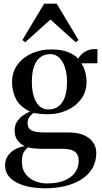

<svg xmlns="http://www.w3.org/2000/svg" viewBox="-20 -787 554 1043"><path d="M221.5 236Q187.5 236 149.8 229.8Q112 223.5 80 209.2Q48 195 27.8 170.8Q7.5 146.5 7.5 111.5Q7.5 83.5 21.2 61.8Q35 40 59 26Q83 12 114.5 7Q89 -5.5 74.2 -26Q59.5 -46.5 59.5 -79Q59.5 -104.5 71.2 -124Q83 -143.5 102.2 -157.8Q121.5 -172 143 -181Q87 -208 66.2 -250.2Q45.5 -292.5 45.5 -340.5Q45.5 -396 75.2 -436Q105 -476 153.2 -497.2Q201.5 -518.5 257 -518.5Q316 -518.5 351.2 -503.5Q386.5 -488.5 405 -468Q416.5 -491 440.8 -505.5Q465 -520 488.5 -520H509.5L509 -443.5L421 -443Q429 -435 435.2 -419.5Q441.5 -404 445.8 -384.2Q450 -364.5 450 -342.5Q450 -288 420.5 -248.5Q391 -209 343.2 -187.8Q295.5 -166.5 240 -166.5Q220.5 -166.5 199 -168.5Q177.5 -170.5 161.5 -173Q152 -166 141 -153.5Q130 -141 130 -117.5Q130 -90 151 -78.8Q172 -67.5 219.5 -67.5H351.5Q401.5 -67.5 435 -53Q468.5 -38.5 485.8 -13.5Q503 11.5 503 43.5Q503 89.5 482.8 125.2Q462.5 161 425 185.8Q387.5 210.5 336 223.2Q284.5 236 221.5 236ZM234.5 209.5Q290.5 209.5 329 194Q367.5 178.5 387.5 150.5Q407.5 122.5 407.5 86Q407.5 67 400 52.5Q392.5 38 373.8 29.8Q355 21.5 322 21.5H219.5Q190.5 21.5 168.5 19.5Q146.5 17.5 132 13.5Q119.5 23 109.2 40Q99 57 99 93Q99 133.5 119.5 159.2Q140 185 171.2 197.2Q202.5 209.5 234.5 209.5ZM242 -192.5Q291 -192.5 317.5 -230.2Q344 -268 344 -342.5Q344 -386.5 333 -420.2Q322 -454 302 -473.5Q282 -493 254 -493Q221.5 -493 199 -476.2Q176.5 -459.5 164.8 -426Q153 -392.5 153 -343Q153 -299 163 -265Q173 -231 193 -211.8Q213 -192.5 242 -192.5ZM117 -557.5 101.5 -569.5 220 -767H288L406.5 -569.5L391 -557.5L254 -681Z"/></svg>

Font: Merriweather 144pt Medium
Style: Regular
Weight: 500
Version: Version 2.100